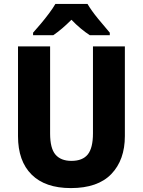

<svg xmlns="http://www.w3.org/2000/svg" viewBox="-20 -951 730 981"><path d="M618 -256Q618 -134 549 -62Q480 10 342 10Q211 10 141.5 -59Q72 -128 72 -255V-714H236V-269Q236 -193 263.5 -161Q291 -129 345 -129Q402 -129 428.5 -162Q455 -195 455 -270V-714H618ZM427 -931Q447 -897 480.5 -856Q514 -815 541 -784V-771H439Q416 -786 392.5 -805.5Q369 -825 345 -850Q320 -825 297 -805.5Q274 -786 252 -771H149V-784Q166 -803 188 -829Q210 -855 230.5 -882.5Q251 -910 263 -931Z"/></svg>

Font: Noto Sans Armenian SemiCondensed ExtraBold
Style: Regular
Weight: 800
Width: 4
Designer: Monotype Design Team
Foundry: Monotype Imaging Inc.
Version: Version 2.008; ttfautohint (v1.8.4.7-5d5b)